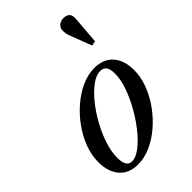

<svg xmlns="http://www.w3.org/2000/svg" viewBox="-251 -946 1054 1054"><g transform="rotate(-45 276.0 -419.0)"><path d="M174.5 10.5Q104 10.5 66 -33.8Q28 -78 28 -153.5Q28 -206.5 48.2 -260.5Q68.5 -314.5 103.8 -363.5Q139 -412.5 183.8 -451Q228.5 -489.5 278.5 -512Q328.5 -534.5 377.5 -534.5Q448 -534.5 486.5 -490.8Q525 -447 525 -372Q525 -318.5 504.5 -264.2Q484 -210 448.8 -160.8Q413.5 -111.5 368.5 -72.8Q323.5 -34 273.5 -11.8Q223.5 10.5 174.5 10.5ZM163 -25Q192.5 -25 229 -52.8Q265.5 -80.5 302 -126Q338.5 -171.5 369.2 -226Q400 -280.5 418.5 -334.5Q437 -388.5 437 -432.5Q437 -465.5 425.8 -482.8Q414.5 -500 389 -500Q358 -500 321.5 -473.5Q285 -447 249 -402.8Q213 -358.5 183.5 -305.2Q154 -252 136.2 -197.5Q118.5 -143 118.5 -96.5Q118.5 -61.5 129 -43.2Q139.5 -25 163 -25ZM457 -629.5 412 -747.5Q404.5 -766.5 402.2 -778.2Q400 -790 400 -802.5Q400 -822.5 415.5 -835.2Q431 -848 450.5 -848Q497.5 -848 497.5 -806Q497.5 -797 497 -792.2Q496.5 -787.5 496.5 -783.5L484.5 -635.5Z"/></g></svg>

Font: Libre Caslon Text
Style: Italic
Weight: 400
Italic angle: -22.583°
Designer: Pablo Impallari, Rodrigo Fuenzalida, Katja Schimmel
Foundry: Pablo Impallari, Rodrigo Fuenzalida
Version: Version 2.000